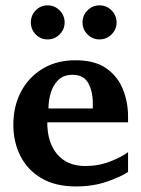

<svg xmlns="http://www.w3.org/2000/svg" viewBox="-20 -690 516 702"><path d="M448.2 -61.5Q423.8 -44.4 372.3 -26.4Q320.8 -8.3 258.3 -8.3Q182.1 -8.3 131.1 -38.6Q80.1 -68.8 54.4 -120.1Q28.8 -171.4 28.8 -233.4Q28.8 -301.8 56.9 -355Q85 -408.2 136.2 -439Q187.5 -469.7 255.9 -469.7Q326.7 -469.7 368.7 -440.2Q410.6 -410.6 429.4 -363.5Q448.2 -316.4 448.2 -264.2V-242.7H152.8Q152.8 -168.9 189.2 -126Q225.6 -83 292 -83Q341.3 -83 384.3 -100.1Q427.2 -117.2 448.2 -133.8ZM319.3 -293.5V-313Q319.3 -356.4 302.5 -386.5Q285.6 -416.5 245.6 -416.5Q212.4 -416.5 193.1 -397.5Q173.8 -378.4 165.5 -350.1Q157.2 -321.8 157.2 -293.5ZM406.2 -607.9Q406.2 -582.5 387.9 -564.2Q369.6 -545.9 343.8 -545.9Q318.4 -545.9 300 -564.2Q281.7 -582.5 281.7 -607.9Q281.7 -633.8 300 -652.1Q318.4 -670.4 343.8 -670.4Q369.6 -670.4 387.9 -652.1Q406.2 -633.8 406.2 -607.9ZM216.3 -607.9Q216.3 -582.5 198 -564.2Q179.7 -545.9 153.8 -545.9Q128.4 -545.9 110.6 -564.2Q92.8 -582.5 92.8 -607.9Q92.8 -633.8 110.6 -652.1Q128.4 -670.4 153.8 -670.4Q179.7 -670.4 198 -652.1Q216.3 -633.8 216.3 -607.9Z"/></svg>

Font: Annapurna SIL
Style: Bold
Weight: 700
Designer: Peter Martin, Annie Olsen
Foundry: SIL International
Version: Version 2.000